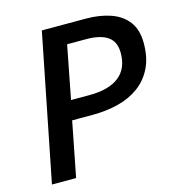

<svg xmlns="http://www.w3.org/2000/svg" viewBox="-99 -742 772 829"><g transform="rotate(-15 286.5 -327.0)"><path d="M32 0 162 -654H358Q421 -654 469.5 -637Q518 -620 545.5 -583.5Q573 -547 573 -487Q573 -423 550.5 -377Q528 -331 488 -301.5Q448 -272 394.5 -258.5Q341 -245 279 -245H188L140 0ZM206 -331H288Q375 -331 420.5 -366.5Q466 -402 466 -472Q466 -523 433 -545.5Q400 -568 338 -568H252Z"/></g></svg>

Font: Source Sans 3 SemiBold
Style: Italic
Weight: 600
Italic angle: -11°
Designer: Paul D. Hunt
Foundry: Adobe
Version: Version 3.046;hotconv 1.0.118;makeotfexe 2.5.65603